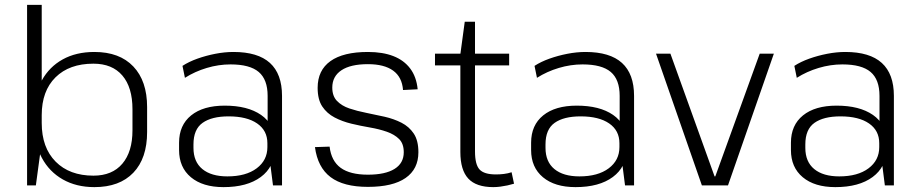

<svg xmlns="http://www.w3.org/2000/svg" viewBox="-20 -760 3766 787"><path d="M367 7Q293 7 237.5 -24.5Q182 -56 151.5 -113Q121 -170 121 -247V-298Q121 -375 151.5 -430.5Q182 -486 237 -516.5Q292 -547 367 -547Q470 -547 526.5 -487.5Q583 -428 583 -321V-219Q583 -111 526.5 -52Q470 7 367 7ZM91 -740H151V-178L127 0H91ZM363 -40Q440 -40 481.5 -89Q523 -138 523 -226V-312Q523 -402 481.5 -450.5Q440 -499 363 -499Q264 -499 207.5 -443Q151 -387 151 -288V-256Q151 -155 208 -97.5Q265 -40 363 -40Z M1077 -172V-367Q1077 -434 1040.5 -465Q1004 -496 925 -496Q876 -496 827.5 -481.5Q779 -467 738 -441L728 -490Q754 -507 789 -519.5Q824 -532 862.5 -539.5Q901 -547 937 -547Q1037 -547 1086.5 -502Q1136 -457 1136 -367V0H1099ZM896 7Q811 7 762.5 -33.5Q714 -74 714 -145V-175Q714 -247 763.5 -287Q813 -327 901 -327Q995 -327 1050 -289Q1105 -251 1105 -180V-148Q1105 -76 1049 -34.5Q993 7 896 7ZM912 -37Q988 -37 1032 -70Q1076 -103 1076 -157V-173Q1076 -225 1034 -254Q992 -283 917 -283Q848 -283 810.5 -256.5Q773 -230 773 -168V-154Q773 -97 809.5 -67Q846 -37 912 -37Z M1488 6Q1388 6 1335 -34Q1282 -74 1271 -157L1331 -159Q1338 -100 1376.5 -72Q1415 -44 1488 -44Q1559 -44 1597 -67.5Q1635 -91 1635 -136Q1635 -171 1616 -190Q1597 -209 1565.5 -220Q1534 -231 1496 -237.5Q1458 -244 1420.5 -253Q1383 -262 1351.5 -278.5Q1320 -295 1301 -323.5Q1282 -352 1282 -400Q1282 -472 1334.5 -509.5Q1387 -547 1488 -547Q1549 -547 1592.5 -530Q1636 -513 1661.5 -479Q1687 -445 1692 -394L1632 -391Q1628 -444 1591.5 -470.5Q1555 -497 1488 -497Q1417 -497 1379.5 -472Q1342 -447 1342 -401Q1342 -366 1361.5 -346Q1381 -326 1412 -315.5Q1443 -305 1481 -297.5Q1519 -290 1556.5 -281.5Q1594 -273 1625.5 -257Q1657 -241 1676 -212.5Q1695 -184 1695 -136Q1695 -67 1642.5 -30.5Q1590 6 1488 6Z M2002 7Q1932 7 1899.5 -28Q1867 -63 1867 -137V-538L1885 -671H1927V-139Q1927 -86 1945.5 -65.5Q1964 -45 2013 -45Q2029 -45 2045.5 -47Q2062 -49 2077 -54L2087 -7Q2074 -3 2060 0Q2046 3 2031 5Q2016 7 2002 7ZM1763 -540H2067V-492H1763Z M2520 -172V-367Q2520 -434 2483.5 -465Q2447 -496 2368 -496Q2319 -496 2270.5 -481.5Q2222 -467 2181 -441L2171 -490Q2197 -507 2232 -519.5Q2267 -532 2305.5 -539.5Q2344 -547 2380 -547Q2480 -547 2529.5 -502Q2579 -457 2579 -367V0H2542ZM2339 7Q2254 7 2205.5 -33.5Q2157 -74 2157 -145V-175Q2157 -247 2206.5 -287Q2256 -327 2344 -327Q2438 -327 2493 -289Q2548 -251 2548 -180V-148Q2548 -76 2492 -34.5Q2436 7 2339 7ZM2355 -37Q2431 -37 2475 -70Q2519 -103 2519 -157V-173Q2519 -225 2477 -254Q2435 -283 2360 -283Q2291 -283 2253.5 -256.5Q2216 -230 2216 -168V-154Q2216 -97 2252.5 -67Q2289 -37 2355 -37Z M2669 -540H2728L2909 -37H2912L3094 -540H3152L2964 0H2857Z M3585 -172V-367Q3585 -434 3548.5 -465Q3512 -496 3433 -496Q3384 -496 3335.5 -481.5Q3287 -467 3246 -441L3236 -490Q3262 -507 3297 -519.5Q3332 -532 3370.5 -539.5Q3409 -547 3445 -547Q3545 -547 3594.5 -502Q3644 -457 3644 -367V0H3607ZM3404 7Q3319 7 3270.5 -33.5Q3222 -74 3222 -145V-175Q3222 -247 3271.5 -287Q3321 -327 3409 -327Q3503 -327 3558 -289Q3613 -251 3613 -180V-148Q3613 -76 3557 -34.5Q3501 7 3404 7ZM3420 -37Q3496 -37 3540 -70Q3584 -103 3584 -157V-173Q3584 -225 3542 -254Q3500 -283 3425 -283Q3356 -283 3318.5 -256.5Q3281 -230 3281 -168V-154Q3281 -97 3317.5 -67Q3354 -37 3420 -37Z"/></svg>

Font: Pathway Extreme 28pt ExtraLight
Style: Regular
Weight: 250
Designer: Eduardo Rodriguez Tunni
Foundry: Eduardo Rodriguez Tunni
Version: Version 1.001;gftools[0.9.26]